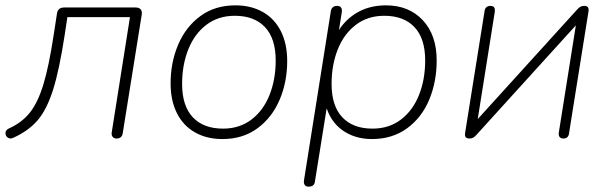

<svg xmlns="http://www.w3.org/2000/svg" viewBox="-30 -512 2273 718"><path d="M388 -18 456 -448H222L212 -382Q192 -251 168.5 -176.5Q145 -102 110.5 -62Q76 -22 20 3Q8 9 -1 2.5Q-10 -4 -9.5 -15Q-9 -26 4 -32Q51 -53 81 -90Q111 -127 132 -195.5Q153 -264 171 -383L183 -461Q186 -484 210 -484H477Q490 -484 496 -477Q502 -470 500 -457L429 -14Q426 6 406 6Q396 6 391 -0.5Q386 -7 388 -18Z M608 -200Q608 -279 636.5 -345.5Q665 -412 719.5 -452Q774 -492 850 -492Q909 -492 953 -467Q997 -442 1020.5 -395Q1044 -348 1044 -284Q1044 -205 1015.5 -138.5Q987 -72 932.5 -32Q878 8 802 8Q743 8 699 -17Q655 -42 631.5 -89Q608 -136 608 -200ZM1001 -286Q1001 -368 961 -410.5Q921 -453 848 -453Q786 -453 741.5 -419Q697 -385 674 -327Q651 -269 651 -198Q651 -116 691 -73.5Q731 -31 804 -31Q866 -31 910.5 -65Q955 -99 978 -157Q1001 -215 1001 -286Z M1107 161 1207 -469Q1210 -490 1231 -490Q1241 -490 1245.5 -483.5Q1250 -477 1248 -465L1233 -371H1222Q1248 -428 1297.5 -460Q1347 -492 1413 -492Q1499 -492 1551 -436.5Q1603 -381 1603 -286Q1603 -206 1575 -139Q1547 -72 1492 -32Q1437 8 1361 8Q1297 8 1250.5 -25Q1204 -58 1187 -122H1194L1148 165Q1147 176 1141 181Q1135 186 1124 186Q1114 186 1109.5 179.5Q1105 173 1107 161ZM1560 -286Q1560 -368 1520 -410.5Q1480 -453 1407 -453Q1345 -453 1300.5 -419Q1256 -385 1233 -327Q1210 -269 1210 -198Q1210 -116 1250 -73.5Q1290 -31 1363 -31Q1425 -31 1469.5 -65Q1514 -99 1537 -157Q1560 -215 1560 -286Z M1709 -13 1782 -470Q1783 -480 1789 -485Q1795 -490 1804 -490Q1814 -490 1818 -484Q1822 -478 1820 -466L1751 -32H1725L2128 -476Q2134 -483 2140 -486.5Q2146 -490 2155 -490Q2164 -490 2168 -485.5Q2172 -481 2171 -471L2098 -14Q2097 -4 2091.5 1Q2086 6 2077 6Q2067 6 2062.5 0Q2058 -6 2060 -18L2129 -452H2155L1752 -8Q1746 -1 1740 2.5Q1734 6 1726 6Q1716 6 1712 1.5Q1708 -3 1709 -13Z"/></svg>

Font: SN Pro Thin
Style: Italic
Weight: 200
Italic angle: -9°
Designer: Tobias Whetton
Foundry: Supernotes
Version: Version 1.003;Glyphs 3.3 (3324)